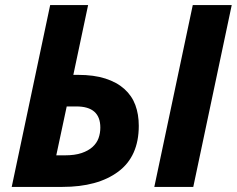

<svg xmlns="http://www.w3.org/2000/svg" viewBox="-20 -734 930 754"><path d="M177 -714H326L268 -440H286Q349 -440 394 -425.5Q439 -411 468.5 -384.5Q498 -358 511.5 -321.5Q525 -285 525 -240Q525 -120 444.5 -60Q364 0 225 0H26ZM586 0 737 -714H890L739 0ZM235 -124Q274 -124 300.5 -133Q327 -142 343.5 -157Q360 -172 367 -191.5Q374 -211 374 -233Q374 -316 280 -316H242L201 -124Z"/></svg>

Font: BC Sans
Style: Bold Italic
Weight: 700
Italic angle: -12°
Designer: Monotype Design Team
Province of B.C.
Foundry: Monotype Imaging Inc.
Version: Version 2.000;GOOG;noto-source:20170915:90ef993387c0